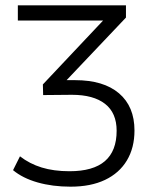

<svg xmlns="http://www.w3.org/2000/svg" viewBox="-20 -511 568 721"><path d="M245 190Q177 190 121 174Q65 158 29 128L55 76Q91 104 136.5 118Q182 132 241 132Q330 132 374 94Q418 56 418 -20Q418 -87 374.5 -121Q331 -155 250 -155L142 -154L141 -194L387 -455L388 -434H47V-491H453V-445L213 -192L203 -210H262Q369 -210 427 -160.5Q485 -111 485 -21Q485 44 456.5 91.5Q428 139 374.5 164.5Q321 190 245 190Z"/></svg>

Font: Nunito Sans 9pt Light
Style: Regular
Weight: 300
Version: Version 3.101;gftools[0.9.27]